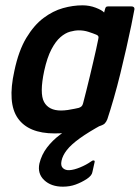

<svg xmlns="http://www.w3.org/2000/svg" viewBox="-20 -495 525 721"><path d="M185 6Q87 6 47 -51Q7 -108 34 -229Q50 -305 79 -353Q108 -401 143.5 -427.5Q179 -454 216.5 -464.5Q254 -475 290 -475Q316 -475 339.5 -466Q363 -457 371 -448L375 -463Q377 -469 380 -470Q383 -471 389 -471H473Q485 -471 485 -461Q481 -438 473 -399.5Q465 -361 454.5 -314.5Q444 -268 432 -219Q420 -170 407 -125Q394 -80 383 -47Q379 -37 373 -31Q367 -25 346 -19Q322 -10 277.5 -2Q233 6 185 6ZM209 -80Q221 -80 235 -82Q249 -84 260 -86.5Q271 -89 276 -90Q282 -92 286 -95.5Q290 -99 292 -107Q298 -130 304.5 -156Q311 -182 317.5 -209Q324 -236 330 -262Q336 -288 341 -310Q346 -332 349 -348Q351 -355 349 -359Q347 -363 341 -365Q329 -370 312 -375.5Q295 -381 276 -381Q261 -381 243 -376Q225 -371 207 -355.5Q189 -340 173 -309.5Q157 -279 146 -229Q128 -144 145.5 -112Q163 -80 209 -80ZM216 206Q172 206 146 181.5Q120 157 128 119Q136 86 156.5 59Q177 32 206 10.5Q235 -11 267 -28Q277 -33 288 -36.5Q299 -40 311 -40H366Q372 -40 372 -36.5Q372 -33 365 -28Q312 1 279.5 24.5Q247 48 231 68.5Q215 89 211 109Q207 128 216.5 136.5Q226 145 241 144Q258 143 281 133.5Q304 124 321 112Q327 107 332 107.5Q337 108 335 115L327 151Q326 158 320.5 164.5Q315 171 306 177Q286 190 264 198Q242 206 216 206Z"/></svg>

Font: Glory SemiBold
Style: Italic
Weight: 600
Italic angle: -12°
Designer: Robert Leuschke
Foundry: Robert Leuschke
Version: Version 1.011